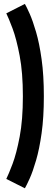

<svg xmlns="http://www.w3.org/2000/svg" viewBox="-20 -778 264 1007"><path d="M110.5 209.5 13 160.5Q25 136.5 45.8 81.8Q66.5 27 83.2 -61Q100 -149 100 -273Q100 -397 83.2 -485.2Q66.5 -573.5 45.8 -628.8Q25 -684 13 -708L110.5 -757.5Q119.5 -742 135.8 -705.5Q152 -669 169.2 -610Q186.5 -551 198.2 -467.2Q210 -383.5 210 -273Q210 -162.5 198.2 -79.2Q186.5 4 169.2 63Q152 122 135.8 158Q119.5 194 110.5 209.5Z"/></svg>

Font: Anybody Condensed SemiBold
Style: Regular
Weight: 600
Width: 3
Designer: Tyler Finck
Foundry: Etcetera Type Company
Version: Version 1.010; ttfautohint (v1.8.3) -l 8 -r 50 -G 200 -x 14 